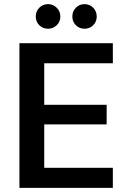

<svg xmlns="http://www.w3.org/2000/svg" viewBox="-20 -909 623 929"><path d="M74 0V-700H526V-603H194V-402H496V-307H194V-97H526V0ZM213 -770Q187 -770 170 -787Q153 -804 153 -829Q153 -854 170 -871.5Q187 -889 213 -889Q237 -889 254.5 -871.5Q272 -854 272 -829Q272 -804 254.5 -787Q237 -770 213 -770ZM389 -770Q364 -770 347 -787Q330 -804 330 -829Q330 -854 347 -871.5Q364 -889 389 -889Q414 -889 431 -871.5Q448 -854 448 -829Q448 -804 431 -787Q414 -770 389 -770Z"/></svg>

Font: DM Sans 10pt SemiBold
Style: Regular
Weight: 600
Version: Version 4.004;gftools[0.9.30]